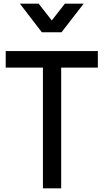

<svg xmlns="http://www.w3.org/2000/svg" viewBox="-20 -1022 562 1042"><path d="M213 0H312V-655H511V-745H11V-655H213ZM88 -1002 207 -847H314L434 -1002H332L261 -911L190 -1002Z"/></svg>

Font: Mluvka Medium
Style: Regular
Weight: 500
Designer: Modified by Jiří Krblich, Original typeface by Gumpita Rahayu
Foundry: Gumpita Rahayu & Jiří Krblich
Version: Version 2.000;Glyphs 3.1.1 (3134)